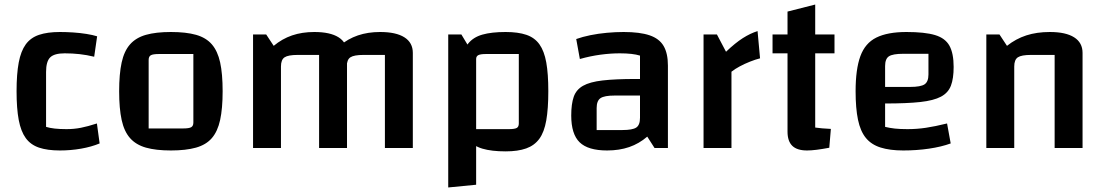

<svg xmlns="http://www.w3.org/2000/svg" viewBox="-20 -652 4865 846"><path d="M244 11Q189 11 152 -1.5Q115 -14 93.5 -43.5Q72 -73 62.5 -123.5Q53 -174 53 -250Q53 -326 62.5 -376.5Q72 -427 93.5 -456.5Q115 -486 152 -498.5Q189 -511 244 -511Q272 -511 302.5 -509Q333 -507 361 -502.5Q389 -498 408 -492L395 -402Q362 -410 330.5 -413.5Q299 -417 265 -417Q219 -417 201 -399Q183 -381 183 -335V-93Q214 -83 273 -83Q306 -83 336.5 -89Q367 -95 407 -108L419 -20Q383 -5 337.5 3Q292 11 244 11Z M733 11Q667 11 623 -1.5Q579 -14 553 -43.5Q527 -73 516 -123.5Q505 -174 505 -250Q505 -326 516 -376.5Q527 -427 553 -456.5Q579 -486 623 -498.5Q667 -511 733 -511Q800 -511 844 -498.5Q888 -486 913.5 -456.5Q939 -427 950 -377Q961 -327 961 -250Q961 -174 950 -123.5Q939 -73 913.5 -43.5Q888 -14 843.5 -1.5Q799 11 733 11ZM635 -86H786Q813 -86 822.5 -91.5Q832 -97 832 -112V-414H681Q654 -414 644.5 -408.5Q635 -403 635 -388Z M1095 0V-500H1153L1186 -450Q1223 -481 1267 -496Q1311 -511 1365 -511Q1435 -511 1472 -487.5Q1509 -464 1509 -419V0H1386V-410H1292Q1250 -410 1234 -399.5Q1218 -389 1218 -359V0ZM1386 0V-500L1476 -450Q1513 -481 1557 -496Q1601 -511 1655 -511Q1725 -511 1762 -487.5Q1799 -464 1799 -419V0H1676V-410H1582Q1540 -410 1524 -399.5Q1508 -389 1508 -359V0Z M2208 15Q2146 15 2105.5 3Q2065 -9 2042.5 -38Q2020 -67 2010.5 -118.5Q2001 -170 2001 -250Q2001 -330 2010.5 -380.5Q2020 -431 2042.5 -459.5Q2065 -488 2105.5 -499.5Q2146 -511 2208 -511Q2263 -511 2299.5 -498.5Q2336 -486 2357 -456.5Q2378 -427 2387 -377Q2396 -327 2396 -250Q2396 -173 2387 -121.5Q2378 -70 2356.5 -40.5Q2335 -11 2298.5 2Q2262 15 2208 15ZM2078 -83H2221Q2247 -83 2256.5 -88Q2266 -93 2266 -108V-414H2122Q2097 -414 2087.5 -409Q2078 -404 2078 -392ZM1955 174V-500H2013L2078 -392V162Z M2655 11Q2571 11 2534 -25Q2497 -61 2497 -143Q2497 -194 2508 -225.5Q2519 -257 2549 -274Q2579 -291 2635 -297.5Q2691 -304 2781 -304H2830V-231H2688Q2643 -231 2626 -219.5Q2609 -208 2609 -176V-79H2722Q2767 -79 2783.5 -90Q2800 -101 2800 -133V-407Q2768 -417 2711 -417Q2670 -417 2625.5 -411Q2581 -405 2535 -392L2519 -480Q2547 -490 2581.5 -497Q2616 -504 2654 -507.5Q2692 -511 2728 -511Q2799 -511 2842 -496.5Q2885 -482 2904 -449.5Q2923 -417 2923 -363V0H2864L2832 -50Q2796 -19 2752.5 -4Q2709 11 2655 11Z M3139 -500 3179 -424Q3220 -463 3253 -484Q3286 -505 3318 -515L3329 -395Q3309 -390 3285 -380.5Q3261 -371 3239.5 -359.5Q3218 -348 3203 -336V0H3080V-500Z M3536 11Q3492 11 3471 -9.5Q3450 -30 3450 -72V-601L3572 -632V-90Q3587 -88 3602.5 -86.5Q3618 -85 3641 -84L3634 -1Q3602 5 3578 8Q3554 11 3536 11ZM3384 -417V-500H3657V-417Z M3960 11Q3901 11 3860 -2Q3819 -15 3795 -44.5Q3771 -74 3760.5 -124.5Q3750 -175 3750 -250Q3750 -347 3771 -404.5Q3792 -462 3841.5 -486.5Q3891 -511 3974 -511Q4055 -511 4100 -497.5Q4145 -484 4163.5 -450.5Q4182 -417 4182 -357Q4182 -306 4170 -274.5Q4158 -243 4126 -226Q4094 -209 4035 -202.5Q3976 -196 3880 -196H3850V-269H3990Q4037 -269 4054 -280.5Q4071 -292 4071 -324V-415H3960Q3914 -415 3897 -404Q3880 -393 3880 -361V-93Q3900 -88 3923 -85.5Q3946 -83 3979 -83Q4020 -83 4060 -89Q4100 -95 4153 -108L4169 -20Q4128 -5 4073.5 3Q4019 11 3960 11Z M4326 0V-500H4384L4417 -450Q4456 -481 4502 -496Q4548 -511 4606 -511Q4676 -511 4713 -487.5Q4750 -464 4750 -419V0H4627V-410H4523Q4481 -410 4465 -399.5Q4449 -389 4449 -359V0Z"/></svg>

Font: Changa Medium
Style: Regular
Weight: 500
Designer: Eduardo Rodriguez Tunni
Foundry: Eduardo Rodriguez Tunni
Version: Version 3.003